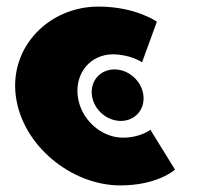

<svg xmlns="http://www.w3.org/2000/svg" viewBox="-20 -548 615 583"><path d="M327.6 -337.2C370.9 -337.2 410.1 -302.3 415.4 -259C420.7 -215.7 390.2 -180.8 346.8 -180.8C303.5 -180.8 264.3 -215.7 259 -259C253.7 -302.3 284.2 -337.2 327.6 -337.2ZM353.5 -130C406.5 -130 436.6 -154 436.6 -154L511.4 -33C511.4 -33 459.3 15 345.3 15C196.3 15 46.4 -107 27.8 -258C9.4 -408 130.7 -528 278.7 -528C392.7 -528 456.3 -482 456.3 -482L411.4 -359C411.4 -359 375.5 -383 322.5 -383C255.5 -383 207.3 -327 216.1 -256C224.7 -186 286.5 -130 353.5 -130Z"/></svg>

Font: Hussar
Style: BdOpOblOne
Weight: 700
Foundry: Cannot Into Space Fonts
Version: Version 2.00